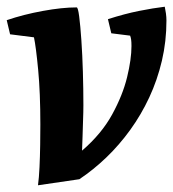

<svg xmlns="http://www.w3.org/2000/svg" viewBox="-31 -538 515 571"><path d="M82 13Q85 -9 86.5 -41Q88 -73 88.5 -107.5Q89 -142 89 -168Q89 -262 82.5 -330.5Q76 -399 70 -427L-1 -436L-11 -478Q39 -495 96.5 -505.5Q154 -516 197 -516Q201 -516 204.5 -489Q208 -462 211 -418.5Q214 -375 215.5 -324Q217 -273 217 -225Q217 -205 216 -180.5Q215 -156 214.5 -132Q214 -108 213 -90Q271 -140 302.5 -197.5Q334 -255 347 -308.5Q360 -362 360 -401Q360 -413 359 -420Q358 -427 356 -432L300 -439L290 -481Q340 -497 382.5 -505.5Q425 -514 459 -518Q461 -509 462.5 -498Q464 -487 464 -477Q464 -415 450.5 -357.5Q437 -300 413 -248.5Q389 -197 356.5 -152Q324 -107 285.5 -70Q247 -33 205 -5Z"/></svg>

Font: Manuale
Style: Bold Italic
Weight: 700
Italic angle: -11°
Version: Version 1.002